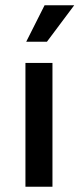

<svg xmlns="http://www.w3.org/2000/svg" viewBox="-20 -712 303 732"><path d="M77 0V-472H180V0ZM159 -553H80L150 -692H263Z"/></svg>

Font: Mukta Vaani Medium
Style: Regular
Weight: 500
Designer: Noopur Datye, Girish Dalvi, Yashodeep Gholap, Pallavi Karambelkar
Foundry: Ek Type
Version: Version 2.538;PS 1.000;hotconv 16.6.51;makeotf.lib2.5.65220;